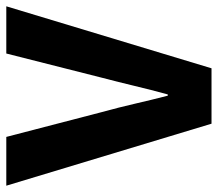

<svg xmlns="http://www.w3.org/2000/svg" viewBox="-68 -631 692 610"><g transform="rotate(90 278.0 -326.0)"><path d="M190 -652 -7 0H143L220 -304C239 -375 253 -441 273 -513H277C296 -441 309 -375 329 -304L408 0H563L366 -652Z"/></g></svg>

Font: Cambridge Sans Bold
Style: Regular
Weight: 700
Version: Version 2.020;PS 002.020;hotconv 1.0.88;makeotf.lib2.5.64775